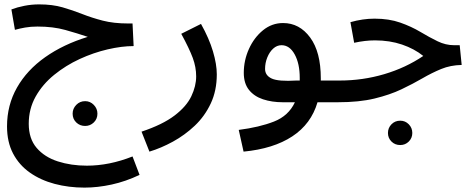

<svg xmlns="http://www.w3.org/2000/svg" viewBox="-20 -461 2160 875"><path d="M368 113Q344 113 327.5 97Q311 81 311 57Q311 34 327.5 17Q344 0 368 0Q391 0 407.5 17Q424 34 424 57Q424 81 407.5 97Q391 113 368 113Z M365 394Q293 394 229 377Q165 360 116 325.5Q67 291 39.5 238.5Q12 186 12 115Q12 18 57.5 -62Q103 -142 186 -200.5Q269 -259 380 -293Q333 -309 277.5 -324.5Q222 -340 151 -340Q120 -340 94.5 -335.5Q69 -331 48 -325L32 -418Q58 -428 91 -434.5Q124 -441 158 -441Q219 -441 265.5 -427.5Q312 -414 355 -397Q398 -380 448 -367Q498 -354 565 -354H584L589 -251Q535 -251 470.5 -236Q406 -221 343 -192Q280 -163 227 -120Q174 -77 142.5 -21Q111 35 111 103Q111 171 147 213Q183 255 243.5 274.5Q304 294 376 294Q478 294 584 252L616 336Q553 366 489 380Q425 394 365 394Z M661 230 625 139Q721 107 775.5 65.5Q830 24 852 -22.5Q874 -69 874 -113Q874 -155 858.5 -197Q843 -239 806 -307L896 -352Q933 -286 950.5 -227Q968 -168 968 -122Q968 -48 940.5 10.5Q913 69 867.5 112Q822 155 768 184.5Q714 214 661 230Z M1090 230 1068 131Q1162 119 1228.5 93Q1295 67 1324 5H1269Q1219 5 1178.5 -8.5Q1138 -22 1114.5 -51.5Q1091 -81 1091 -129Q1091 -186 1114.5 -238Q1138 -290 1178.5 -323Q1219 -356 1270 -356Q1345 -356 1393.5 -290Q1442 -224 1442 -104Q1442 -99 1442 -94H1529Q1555 -94 1566.5 -80Q1578 -66 1578 -47Q1578 -26 1562 -10.5Q1546 5 1519 5H1427Q1398 104 1312 160.5Q1226 217 1090 230ZM1188 -147Q1188 -117 1218.5 -103Q1249 -89 1331 -94H1346Q1346 -99 1346 -106Q1346 -171 1323 -213Q1300 -255 1263 -255Q1242 -255 1225 -239.5Q1208 -224 1198 -199Q1188 -174 1188 -147Z M1804 200Q1780 200 1764 184Q1748 168 1748 145Q1748 122 1764 105.5Q1780 89 1804 89Q1827 89 1843 105.5Q1859 122 1859 145Q1859 168 1843 184Q1827 200 1804 200Z M1519 5 1528 -94Q1633 -94 1731 -123Q1829 -152 1909 -206Q1868 -239 1812 -258Q1756 -277 1689 -277Q1644 -277 1594 -266L1577 -360Q1633 -376 1687 -376Q1753 -376 1804 -358Q1855 -340 1896 -315.5Q1937 -291 1974 -273Q2011 -255 2049 -255H2075L2084 -165Q2033 -164 1990.5 -146.5Q1948 -129 1905 -104Q1862 -79 1809.5 -54Q1757 -29 1687 -12Q1617 5 1519 5Z"/></svg>

Font: Noto Sans Arabic Med
Style: Regular
Weight: 500
Designer: Monotype Design Team, Nadine Chahine, Nizar Qandah and Khaled Hosny
Foundry: Monotype Imaging Inc.
Version: Version 2.012; ttfautohint (v1.8.4.7-5d5b)